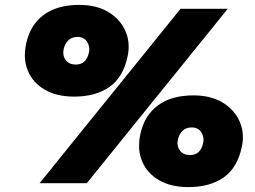

<svg xmlns="http://www.w3.org/2000/svg" viewBox="-20 -749 1044 785"><path d="M283 -354Q211.5 -354 162.8 -382.5Q114 -411 93.8 -460Q73.5 -509 87 -571Q103.5 -647.5 158.8 -688.2Q214 -729 304 -729Q374.5 -729 423 -699.8Q471.5 -670.5 492.5 -622.8Q513.5 -575 502 -520Q484 -433 427.5 -393.5Q371 -354 283 -354ZM142 0Q186.5 -55 229.2 -108Q272 -161 328 -230.5L527.5 -477Q584.5 -547.5 628 -601.5Q671.5 -655.5 718 -713H911Q864.5 -655.5 820.8 -601.2Q777 -547 720 -476.5L521 -230.5Q465 -161 422.2 -108Q379.5 -55 335 0ZM290 -485Q333.5 -485 344 -536Q348.5 -558.5 336 -578.2Q323.5 -598 297 -598Q273 -598 258.8 -583.5Q244.5 -569 240 -547Q235 -521.5 248.8 -503.2Q262.5 -485 290 -485ZM750 16Q678.5 16 629.8 -12.5Q581 -41 560.8 -90Q540.5 -139 554 -201Q570.5 -277.5 625.8 -318.2Q681 -359 771 -359Q841.5 -359 890 -329.8Q938.5 -300.5 959.5 -252.8Q980.5 -205 969 -150Q951 -63 894.5 -23.5Q838 16 750 16ZM757 -115Q800.5 -115 811 -166Q815.5 -188.5 803 -208.2Q790.5 -228 764 -228Q740 -228 725.8 -213.5Q711.5 -199 707 -177Q702 -151.5 715.8 -133.2Q729.5 -115 757 -115Z"/></svg>

Font: Commissioner Black
Style: Italic
Weight: 900
Italic angle: -12°
Designer: Kostas Bartsokas
Foundry: Kostas Bartsokas
Version: Version 1.000; ttfautohint (v1.8.3)